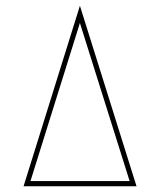

<svg xmlns="http://www.w3.org/2000/svg" viewBox="-20 -648 516 668"><path d="M258 -628 455 0H62ZM258 -568 86 -18H431Z"/></svg>

Font: Libertine-Super Thin
Style: Regular
Weight: 100
Designer: Bastien Sozeau
Foundry: NBR — Bastien Sozeau
Version: Version 2.003;gftools[0.9.33]